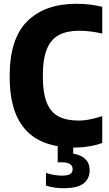

<svg xmlns="http://www.w3.org/2000/svg" viewBox="-20 -770 576 1015"><path d="M373.5 10Q265.5 10 189 -28Q112.5 -66 71.8 -149Q31 -232 31 -368Q31 -565.5 124.2 -657.8Q217.5 -750 383.5 -750Q457 -750 520.5 -734V-592.5Q490.5 -599.5 460 -603.5Q429.5 -607.5 398 -607.5Q334.5 -607.5 292 -585.2Q249.5 -563 228 -511Q206.5 -459 206.5 -370Q206.5 -278.5 227.5 -226.8Q248.5 -175 290.8 -153.8Q333 -132.5 397 -132.5Q424 -132.5 455 -138.8Q486 -145 520.5 -156V-14.5Q492 -3 452.2 3.5Q412.5 10 373.5 10ZM316.5 225Q264.5 225 223 211V144Q244 151.5 267 155Q290 158.5 307.5 158.5Q335.5 158.5 349.8 150.8Q364 143 364 124Q364 88 305.5 88H285V-10H367V42Q408.5 49 431.2 71.2Q454 93.5 454 130.5Q454 174 422 199.5Q390 225 316.5 225Z"/></svg>

Font: Encode Sans Condensed ExtraBold
Style: Regular
Weight: 800
Width: 3
Designer: Multiple Designers
Foundry: Impallari Type
Version: Version 3.000; ttfautohint (v1.8.3) -l 8 -r 50 -G 200 -x 14 